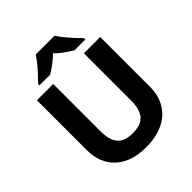

<svg xmlns="http://www.w3.org/2000/svg" viewBox="-250 -1089 1257 1257"><g transform="rotate(-45 378.0 -460.5)"><path d="M670.9 -713.9V-252Q670.9 -172.9 635.5 -113.3Q600.1 -53.7 533.2 -22Q466.3 9.8 375 9.8Q237.3 9.8 161.1 -60.8Q85 -131.3 85 -253.9V-713.9H235.8V-276.9Q235.8 -194.3 269 -155.8Q302.2 -117.2 377.7 -117.2Q453.1 -117.2 486.6 -156Q520 -194.8 520 -277.8V-713.9ZM166 -771V-784.2Q258.3 -876.5 291 -931.2H465.3Q480.5 -905.8 517.8 -862.1Q555.2 -818.4 590.3 -784.2V-771H491.2Q414.6 -816.4 377 -856.9Q338.9 -817.4 265.1 -771Z"/></g></svg>

Font: NotoSans-Bold
Style: Bold
Weight: 700
Designer: Monotype Design team
Foundry: Monotype Imaging Inc.
Version: Version 1.04